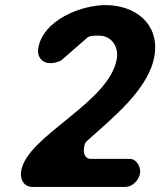

<svg xmlns="http://www.w3.org/2000/svg" viewBox="-20 -734 629 754"><path d="M63 -62C58 -32 72 0 107 0H473C501 0 526 -28 530 -53C534 -77 517 -110 490 -110H337C312 -110 307 -135 310 -153C312 -164 312 -172 321 -180C417 -267 566 -383 587 -517C606 -642 510 -714 394 -714C299 -714 147 -655 130 -543C125 -511 145 -486 178 -486C191 -486 212 -490 224 -500L324 -587C334 -595 360 -594 369 -594C417 -594 446 -552 439 -505C412 -330 85 -202 63 -62Z"/></svg>

Font: Asimov Print
Style: Regular
Weight: 500
Designer: Google
Version: Version 2.000980: 2014